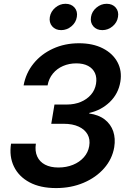

<svg xmlns="http://www.w3.org/2000/svg" viewBox="-20 -962 663 993"><path d="M270 10.7Q188.5 10.7 132.8 -19Q77.1 -48.8 52 -100.8Q26.9 -152.8 37.1 -218.8H165.5Q159.7 -180.7 172.4 -152.8Q185.1 -125 213.1 -110.4Q241.2 -95.7 282.2 -95.7Q323.2 -95.7 357.4 -109.6Q391.6 -123.5 413.8 -148.7Q436 -173.8 441.4 -206.5Q447.3 -241.2 432.9 -266.8Q418.5 -292.5 387 -307.1Q355.5 -321.8 309.1 -321.8H245.1L261.7 -421.4H325.7Q365.2 -421.4 397.5 -434.8Q429.7 -448.2 450.4 -472.2Q471.2 -496.1 476.6 -528.3Q481.9 -560.1 471.2 -584Q460.4 -607.9 435.8 -621.1Q411.1 -634.3 374.5 -634.3Q337.4 -634.3 305.9 -620.6Q274.4 -606.9 253.4 -581.3Q232.4 -555.7 226.1 -520.5H102.1Q113.8 -584.5 153.6 -633.5Q193.4 -682.6 254.2 -710.4Q314.9 -738.3 388.7 -738.3Q460.4 -738.3 512 -711.9Q563.5 -685.5 587.6 -640.4Q611.8 -595.2 602.5 -539.1Q592.3 -477.5 548.3 -434.8Q504.4 -392.1 441.9 -377.9L441.4 -375Q490.7 -368.2 522 -343.8Q553.2 -319.3 565.7 -282.5Q578.1 -245.6 570.8 -200.7Q560.5 -139.6 518.6 -91.8Q476.6 -43.9 412.1 -16.6Q347.7 10.7 270 10.7ZM509.3 -806.2Q479.5 -806.2 462.6 -825.9Q445.8 -845.7 450.7 -874.5Q455.1 -902.8 478.8 -922.6Q502.4 -942.4 531.7 -942.4Q561.5 -942.4 578.4 -922.9Q595.2 -903.3 590.3 -874.5Q585.9 -845.7 562.3 -825.9Q538.6 -806.2 509.3 -806.2ZM296.4 -806.2Q266.6 -806.2 249.8 -825.9Q232.9 -845.7 237.8 -874.5Q242.7 -902.8 266.1 -922.6Q289.6 -942.4 318.8 -942.4Q348.6 -942.4 365.5 -922.9Q382.3 -903.3 377.4 -874.5Q373 -845.7 349.4 -825.9Q325.7 -806.2 296.4 -806.2Z"/></svg>

Font: Inter 24pt SemiBold
Style: Italic
Weight: 600
Italic angle: -9.3988°
Designer: Rasmus Andersson
Foundry: rsms
Version: Version 4.001;git-66647c0bb